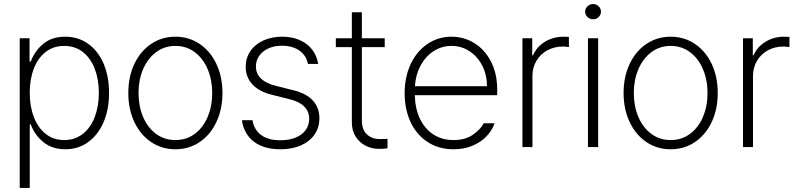

<svg xmlns="http://www.w3.org/2000/svg" viewBox="-20 -717 3884 936"><path d="M76.2 -530.3H124V-417H129.9Q149.9 -469.7 191.7 -503.9Q233.4 -538.1 297.9 -538.1Q361.3 -538.1 409.9 -503.4Q458.5 -468.8 485.1 -406.5Q511.7 -344.2 511.7 -263.7Q511.7 -183.6 484.9 -121.3Q458 -59.1 409.7 -24.2Q361.3 10.7 298.8 10.7Q234.9 10.7 192.1 -23.7Q149.4 -58.1 129.9 -110.4H125V199.2H76.2ZM293 -34.2Q345.2 -34.2 383.5 -64.2Q421.9 -94.2 441.9 -146.7Q461.9 -199.2 461.9 -264.6Q461.9 -329.6 441.9 -381.6Q421.9 -433.6 383.8 -463.4Q345.7 -493.2 293 -493.2Q240.7 -493.2 202.9 -463.9Q165 -434.6 145 -382.8Q125 -331.1 125 -264.6Q125 -198.2 145.3 -145.8Q165.5 -93.3 203.4 -63.7Q241.2 -34.2 293 -34.2Z M605.5 -263.7Q605.5 -342.8 635 -405.3Q664.6 -467.8 716.8 -502.9Q769 -538.1 835 -538.1Q900.9 -538.1 953.1 -502.9Q1005.4 -467.8 1034.9 -405.3Q1064.5 -342.8 1064.5 -263.7Q1064.5 -184.6 1034.9 -122.1Q1005.4 -59.6 953.1 -24.4Q900.9 10.7 835 10.7Q769 10.7 716.8 -24.4Q664.6 -59.6 635 -122.1Q605.5 -184.6 605.5 -263.7ZM1014.6 -263.7Q1014.6 -327.1 992.4 -379.6Q970.2 -432.1 929.4 -462.6Q888.7 -493.2 835 -493.2Q781.2 -493.2 740.5 -462.4Q699.7 -431.6 677.5 -379.4Q655.3 -327.1 655.3 -263.7Q655.3 -199.7 677.5 -147.2Q699.7 -94.7 740.5 -64.5Q781.2 -34.2 835 -34.2Q888.7 -34.2 929.4 -64.5Q970.2 -94.7 992.4 -147.2Q1014.6 -199.7 1014.6 -263.7Z M1353.5 -494.1Q1316.9 -494.1 1288.3 -481Q1259.8 -467.8 1243.7 -444.8Q1227.5 -421.9 1227.5 -393.6Q1227.5 -322.3 1327.1 -297.9L1409.2 -277.3Q1472.7 -262.2 1504.9 -227.3Q1537.1 -192.4 1537.1 -140.6Q1537.1 -96.2 1513.9 -62Q1490.7 -27.8 1447.8 -8.5Q1404.8 10.7 1346.7 10.7Q1266.6 10.7 1218 -26.1Q1169.4 -63 1159.2 -130.9H1210.9Q1218.8 -83.5 1253.7 -58.3Q1288.6 -33.2 1346.7 -33.2Q1388.7 -33.2 1420.7 -46.1Q1452.6 -59.1 1470 -82.8Q1487.3 -106.4 1487.3 -137.7Q1487.3 -173.3 1463.4 -197.5Q1439.5 -221.7 1391.6 -233.4L1309.6 -253.9Q1245.1 -269 1211.4 -304.7Q1177.7 -340.3 1177.7 -391.6Q1177.7 -434.1 1200.4 -467.5Q1223.1 -501 1263.7 -519.5Q1304.2 -538.1 1356.4 -538.1Q1404.8 -538.1 1442.1 -521.2Q1479.5 -504.4 1502.2 -474.6Q1524.9 -444.8 1531.2 -405.3H1481.4Q1472.7 -447.3 1439.2 -470.7Q1405.8 -494.1 1353.5 -494.1Z M1855.5 -487.3H1744.1V-129.9Q1744.1 -84.5 1768.8 -61.8Q1793.5 -39.1 1831.1 -39.1L1869.1 -40V5.9Q1854.5 8.8 1827.1 8.8Q1792.5 8.8 1762.5 -6.6Q1732.4 -22 1713.9 -51Q1695.3 -80.1 1695.3 -120.1V-487.3H1617.2V-530.3H1695.3V-657.2H1744.1V-530.3H1855.5Z M1952.6 -262.7Q1952.6 -341.3 1981.9 -404.1Q2011.2 -466.8 2063.5 -502.4Q2115.7 -538.1 2181.2 -538.1Q2241.2 -538.1 2292 -507.1Q2342.8 -476.1 2373.3 -417.5Q2403.8 -358.9 2403.8 -280.3V-252.9H2002.4Q2003.4 -189 2026.6 -139.4Q2049.8 -89.8 2092 -62Q2134.3 -34.2 2190.9 -34.2Q2247.1 -34.2 2283.9 -59.1Q2320.8 -84 2338.4 -116.2H2391.1Q2379.4 -82 2352.1 -53Q2324.7 -23.9 2283.4 -6.6Q2242.2 10.7 2190.9 10.7Q2119.6 10.7 2065.4 -24.2Q2011.2 -59.1 1981.9 -121.3Q1952.6 -183.6 1952.6 -262.7ZM2354 -296.9Q2354 -351.6 2331.3 -396.5Q2308.6 -441.4 2269 -467.3Q2229.5 -493.2 2181.2 -493.2Q2132.8 -493.2 2093.3 -467.3Q2053.7 -441.4 2029.8 -396.5Q2005.9 -351.6 2002.9 -296.9Z M2526.9 -530.3H2574.7V-447.3H2578.6Q2595.7 -488.3 2636.2 -513.2Q2676.8 -538.1 2728 -538.1L2753.4 -537.1V-487.3Q2735.8 -490.2 2725.1 -490.2Q2682.6 -490.2 2648.4 -471.7Q2614.3 -453.1 2595 -420.4Q2575.7 -387.7 2575.7 -346.7V0H2526.9Z M2846.2 -530.3H2896V0H2846.2ZM2832.5 -660.2Q2832.5 -675.3 2844 -686.3Q2855.5 -697.3 2871.6 -697.3Q2887.2 -697.3 2898.4 -686.3Q2909.7 -675.3 2909.7 -660.2Q2909.7 -645 2898.4 -634Q2887.2 -623 2871.6 -623Q2855.5 -623 2844 -634Q2832.5 -645 2832.5 -660.2Z M3020 -263.7Q3020 -342.8 3049.6 -405.3Q3079.1 -467.8 3131.3 -502.9Q3183.6 -538.1 3249.5 -538.1Q3315.4 -538.1 3367.7 -502.9Q3419.9 -467.8 3449.5 -405.3Q3479 -342.8 3479 -263.7Q3479 -184.6 3449.5 -122.1Q3419.9 -59.6 3367.7 -24.4Q3315.4 10.7 3249.5 10.7Q3183.6 10.7 3131.3 -24.4Q3079.1 -59.6 3049.6 -122.1Q3020 -184.6 3020 -263.7ZM3429.2 -263.7Q3429.2 -327.1 3407 -379.6Q3384.8 -432.1 3344 -462.6Q3303.2 -493.2 3249.5 -493.2Q3195.8 -493.2 3155 -462.4Q3114.3 -431.6 3092 -379.4Q3069.8 -327.1 3069.8 -263.7Q3069.8 -199.7 3092 -147.2Q3114.3 -94.7 3155 -64.5Q3195.8 -34.2 3249.5 -34.2Q3303.2 -34.2 3344 -64.5Q3384.8 -94.7 3407 -147.2Q3429.2 -199.7 3429.2 -263.7Z M3602.1 -530.3H3649.9V-447.3H3653.8Q3670.9 -488.3 3711.4 -513.2Q3752 -538.1 3803.2 -538.1L3828.6 -537.1V-487.3Q3811 -490.2 3800.3 -490.2Q3757.8 -490.2 3723.6 -471.7Q3689.5 -453.1 3670.2 -420.4Q3650.9 -387.7 3650.9 -346.7V0H3602.1Z"/></svg>

Font: Pretendard GOV ExtraLight
Style: Regular
Weight: 200
Designer: Base glyphs from Inter by Rasmus Andersson; Hangeul glyphs from Noto Sans CJK(Source Han Sans) by Jang Soo-young and Kan
Foundry: Kil Hyung-jin
Version: Version 1.309